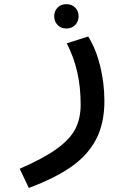

<svg xmlns="http://www.w3.org/2000/svg" viewBox="-20 -677 640 926"><path d="M369 -172.5Q369 -256 352.8 -328.5Q336.5 -401 302 -468L405.5 -501Q443.5 -439.5 463.5 -357Q483.5 -274.5 483.5 -189.5Q483.5 -82 443.5 -5.2Q403.5 71.5 324.2 127Q245 182.5 119 229.5L75 137Q192 86 255.5 39.5Q319 -7 344 -56.5Q369 -106 369 -172.5ZM241.5 -598.5Q241.5 -624 257.8 -640.5Q274 -657 300 -657Q326 -657 342.5 -640.5Q359 -624 359 -598.5Q359 -573 342.5 -556.2Q326 -539.5 300 -539.5Q274.5 -539.5 258 -556.2Q241.5 -573 241.5 -598.5Z"/></svg>

Font: JuliaMono SemiBoldItalic
Style: Regular
Weight: 600
Italic angle: -9°
Monospace: yes
Designer: cormullion
Foundry: corm
Version: Version 0.049; ttfautohint (v1.8.4)